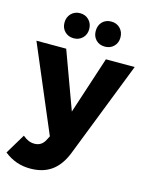

<svg xmlns="http://www.w3.org/2000/svg" viewBox="-151 -852 883 1140"><g transform="rotate(15 290.0 -282.0)"><path d="M148 202Q103 202 64 188.5Q25 175 -12 146L62 23Q81 39 98 46Q115 53 134 53Q178 53 199 12L212 -13L-12 -541H171L300 -189L415 -541H592L360 53Q329 129 277 165.5Q225 202 148 202ZM273 -688Q273 -655 251.5 -633.5Q230 -612 197 -612Q164 -612 142.5 -633.5Q121 -655 121 -688Q121 -722 142.5 -744Q164 -766 197 -766Q230 -766 251.5 -744Q273 -722 273 -688ZM465 -688Q465 -655 443.5 -633.5Q422 -612 389 -612Q355 -612 334 -633.5Q313 -655 313 -688Q313 -723 334 -744.5Q355 -766 389 -766Q422 -766 443.5 -744Q465 -722 465 -688Z"/></g></svg>

Font: Montserrat V1
Style: Bold
Weight: 700
Designer: Julieta Ulanovsky
Foundry: Julieta Ulanovsky
Version: Version 6.001